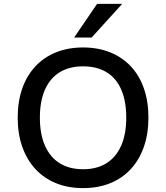

<svg xmlns="http://www.w3.org/2000/svg" viewBox="-20 -958 854 987"><path d="M407 9Q330 9 268.5 -16Q207 -41 163 -88Q119 -135 95 -202Q71 -269 71 -353Q71 -437 94.5 -503.5Q118 -570 162 -617Q206 -664 268 -689Q330 -714 407 -714Q484 -714 546 -689Q608 -664 652 -617.5Q696 -571 719.5 -504Q743 -437 743 -354Q743 -270 719.5 -203Q696 -136 652 -88.5Q608 -41 546 -16Q484 9 407 9ZM407 -88Q477 -88 526.5 -118.5Q576 -149 602.5 -208.5Q629 -268 629 -353Q629 -439 603 -498Q577 -557 527.5 -587Q478 -617 407 -617Q337 -617 287.5 -587Q238 -557 211.5 -498Q185 -439 185 -353Q185 -268 211.5 -208.5Q238 -149 287.5 -118.5Q337 -88 407 -88ZM361 -765 479 -938H608L451 -765Z"/></svg>

Font: Nunito Sans 8pt SemiBold
Style: Regular
Weight: 600
Version: Version 3.101;gftools[0.9.27]